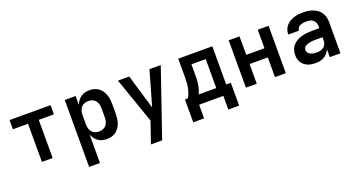

<svg xmlns="http://www.w3.org/2000/svg" viewBox="-44 -1147 3688 1981"><g transform="rotate(-20 1800.0 -156.5)"><path d="M241 0V-419H75V-520H525V-419H359V0Z M681 215V-520H800V-423Q809 -446 824 -466.5Q839 -487 859.5 -501.5Q880 -516 904.5 -522Q929 -528 954 -528Q981 -528 1006.5 -521Q1032 -514 1053 -498.5Q1074 -483 1089 -460.5Q1104 -438 1112.5 -413.5Q1121 -389 1124 -362.5Q1127 -336 1127 -310V-210Q1127 -184 1124 -157.5Q1121 -131 1112.5 -106.5Q1104 -82 1089 -59.5Q1074 -37 1053 -21.5Q1032 -6 1006.5 1Q981 8 954 8Q929 8 904.5 2Q880 -4 859.5 -18.5Q839 -33 824 -53.5Q809 -74 800 -97V215ZM904 -93Q926 -93 947.5 -101Q969 -109 983 -126.5Q997 -144 1002.5 -166Q1008 -188 1008 -210V-310Q1008 -332 1002.5 -354Q997 -376 983 -393.5Q969 -411 947.5 -419Q926 -427 904 -427Q882 -427 860.5 -419Q839 -411 825 -393.5Q811 -376 805.5 -354Q800 -332 800 -310V-210Q800 -188 805.5 -166Q811 -144 825 -126.5Q839 -109 860.5 -101Q882 -93 904 -93Z M1360 215Q1374 173 1388.5 131Q1403 89 1418 46L1440 -18L1265 -520H1389L1502 -139L1611 -520H1735L1483 215Z M2233 150V0H1967V150H1848V-101H1881Q1895 -126 1904.5 -153.5Q1914 -181 1919 -209.5Q1924 -238 1925.5 -267Q1927 -296 1927 -325V-520H2301V-101H2352V150ZM1999 -101H2192V-419H2035V-325Q2035 -296 2034.5 -267.5Q2034 -239 2030 -210.5Q2026 -182 2018.5 -154.5Q2011 -127 1999 -101Z M2481 0V-520H2600V-317H2800V-520H2919V0H2800V-216H2600V0Z M3246 8Q3224 8 3202.5 5Q3181 2 3161 -6Q3141 -14 3123.5 -28Q3106 -42 3094.5 -60Q3083 -78 3078 -99.5Q3073 -121 3073 -143Q3073 -171 3082 -199Q3091 -227 3110.5 -248Q3130 -269 3155.5 -283Q3181 -297 3208.5 -304.5Q3236 -312 3264.5 -315Q3293 -318 3322 -318H3402V-344Q3402 -363 3394 -380.5Q3386 -398 3371 -409.5Q3356 -421 3337 -425Q3318 -429 3299 -429Q3282 -429 3265.5 -426.5Q3249 -424 3233.5 -417Q3218 -410 3207 -396.5Q3196 -383 3196 -367V-366H3079V-369Q3079 -394 3088 -418.5Q3097 -443 3113.5 -462Q3130 -481 3152 -494Q3174 -507 3198.5 -515Q3223 -523 3248 -525.5Q3273 -528 3299 -528Q3326 -528 3353 -524.5Q3380 -521 3405.5 -511.5Q3431 -502 3453.5 -485.5Q3476 -469 3491 -446.5Q3506 -424 3512.5 -397.5Q3519 -371 3519 -344V0H3402V-87Q3392 -65 3376.5 -46Q3361 -27 3340 -14.5Q3319 -2 3294.5 3Q3270 8 3246 8ZM3295 -91Q3316 -91 3336.5 -96.5Q3357 -102 3372.5 -115.5Q3388 -129 3395 -148.5Q3402 -168 3402 -189V-219H3322Q3308 -219 3294.5 -218Q3281 -217 3268 -215Q3255 -213 3242 -209Q3229 -205 3217 -198.5Q3205 -192 3197.5 -180.5Q3190 -169 3190 -155Q3190 -138 3201 -124Q3212 -110 3228 -103Q3244 -96 3261 -93.5Q3278 -91 3295 -91Z"/></g></svg>

Font: Iosevka Extended
Style: Bold
Weight: 700
Width: 7
Monospace: yes
Designer: Belleve Invis
Foundry: Belleve Invis
Version: Version 32.5.0; ttfautohint (v1.8.4)